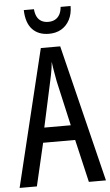

<svg xmlns="http://www.w3.org/2000/svg" viewBox="-61 -958 572 997"><g transform="rotate(-5 225.0 -459.0)"><path d="M361 0 309 -223H142L90 0H0L173 -714H274L450 0ZM240 -535Q237 -554 233.5 -571.5Q230 -589 227.5 -606Q225 -623 223 -638Q222 -623 219.5 -606Q217 -589 213.5 -571.5Q210 -554 206 -536L155 -301H293ZM346 -918Q346 -877 330 -846.5Q314 -816 286.5 -800Q259 -784 222 -784Q167 -784 135.5 -817.5Q104 -851 102 -918H155Q157 -894 165.5 -878Q174 -862 189 -854Q204 -846 224 -846Q244 -846 259 -854Q274 -862 283 -878Q292 -894 294 -918Z"/></g></svg>

Font: Noto Sans ExtraCondensed
Style: Regular
Weight: 400
Width: 2
Designer: Monotype Design Team
Foundry: Monotype Imaging Inc.
Version: Version 2.013